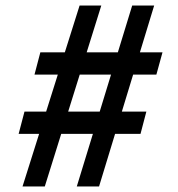

<svg xmlns="http://www.w3.org/2000/svg" viewBox="-20 -670 640 690"><path d="M61 0 266 -650H344L141 0ZM256 0 455 -650H534L336 0ZM104 -402 125 -482H564L542 -402ZM47 -189 68 -269H506L485 -189Z"/></svg>

Font: Source Code Pro ExtraLight
Style: Bold Italic
Weight: 700
Italic angle: -11°
Monospace: yes
Version: Version 1.016;hotconv 1.0.116;makeotfexe 2.5.65601